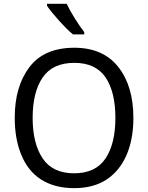

<svg xmlns="http://www.w3.org/2000/svg" viewBox="-20 -975 775 1005"><path d="M678.2 -357.9C678.2 -468.8 651.9 -557.6 599.1 -624.5C546.4 -691.4 469.7 -725.1 369.1 -725.1C263.7 -725.1 185.5 -691.4 134.3 -624C83 -556.6 57.1 -468.3 57.1 -358.9C57.1 -285.2 68.4 -220.2 91.3 -165C136.2 -54.2 228 9.8 368.2 9.8C436 9.8 493.2 -5.4 539.1 -36.1C630.9 -97.2 678.2 -211.4 678.2 -357.9ZM150.9 -357.9C150.9 -448.2 168.5 -518.6 203.6 -569.8C238.3 -620.6 293.5 -646 369.1 -646C443.8 -646 498 -620.6 532.7 -569.8C566.9 -518.6 584 -448.2 584 -357.9C584 -268.1 566.9 -197.3 532.2 -145.5C497.6 -93.8 442.9 -67.9 368.2 -67.9C293.5 -67.9 238.3 -93.8 203.6 -145.5C168.5 -197.3 150.9 -268.1 150.9 -357.9ZM226.1 -955.1V-944.8C248 -910.6 319.8 -829.1 361.8 -794.9H420.9V-807.1C406.2 -825.7 390.1 -849.1 372.1 -877.9C354 -906.7 339.8 -932.1 329.1 -955.1Z"/></svg>

Font: Avrile Sans
Style: Regular
Weight: 400
Designer: Monotype Design Team, Google (font), Stefan Peev (BGR Cyrillic), Cristiano Sobral (main changes)
Foundry: The Avrile Sans Project Authors
Version: Version 3.110